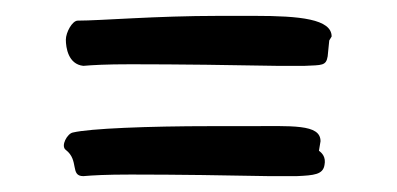

<svg xmlns="http://www.w3.org/2000/svg" viewBox="-20 -427 500 242"><path d="M398 -381C398 -403 358 -407 301 -407H256C176 -407 107 -401 78 -401C71 -401 63 -386 63 -377C63 -367 66 -346 85 -344C97 -345 113 -346 145 -346C204 -346 278 -345 329 -344H364C386 -345 391 -344 393 -356C393 -357 395 -375 395 -376ZM384 -249C384 -271 348 -268 291 -268H246C166 -268 93 -265 72 -260C65 -259 56 -243 63 -238C80 -225 68 -205 85 -205C97 -206 113 -207 145 -207C204 -207 268 -206 319 -205H354C376 -206 387 -207 389 -219C391 -229 386 -234 382 -237Z"/></svg>

Font: Oregano
Style: Regular
Weight: 400
Designer: Astigmatic (AOETI)
Foundry: Astigmatic (AOETI)
Version: Version 1.000